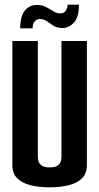

<svg xmlns="http://www.w3.org/2000/svg" viewBox="-20 -795 424 820"><path d="M191.4 5Q146.4 5 110.3 -4Q74.2 -13 53.6 -33.5Q32.9 -54 32.9 -89V-620H141.6V-123.5Q141.6 -112 145.9 -102.1Q150.3 -92.2 161.2 -86.2Q172.2 -80.1 191.4 -80.1Q212.2 -80.1 223.2 -86.2Q234.1 -92.2 238.3 -102.5Q242.5 -112.7 242.5 -123.5V-620H351.1V-89Q351.1 -54 330.3 -33.5Q309.5 -13 273.4 -4Q237.3 5 191.4 5ZM66.3 -674.1Q66.3 -724.9 85.8 -749.4Q105.2 -773.8 136.8 -773.8Q160.1 -773.8 176.7 -764.9Q193.4 -756.1 207.9 -746.9Q222.3 -737.7 237.3 -737.7Q252.4 -737.7 260.5 -748.6Q268.7 -759.5 268.7 -775.1H317.1Q317.1 -721.3 295.6 -698.3Q274.2 -675.4 247.3 -675.4Q223.6 -675.4 208.3 -685.1Q193 -694.8 180 -704.3Q167 -713.8 149.4 -713.8Q137.3 -713.8 128.3 -703.5Q119.3 -693.1 119.3 -674.1Z"/></svg>

Font: Smooch Sans Thin
Style: Regular
Weight: 100
Designer: Robert E. Leuschke
Foundry: Robert E. Leuschke
Version: Version 1.010